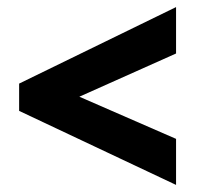

<svg xmlns="http://www.w3.org/2000/svg" viewBox="-20 -631 555 542"><path d="M477 -109 34 -318V-395L477 -611V-480L204 -358L477 -239Z"/></svg>

Font: Noto Sans Lao Condensed ExtraBold
Style: Regular
Weight: 800
Width: 3
Designer: Monotype Design Team
Foundry: Monotype Imaging Inc.
Version: Version 2.003; ttfautohint (v1.8.4.7-5d5b)